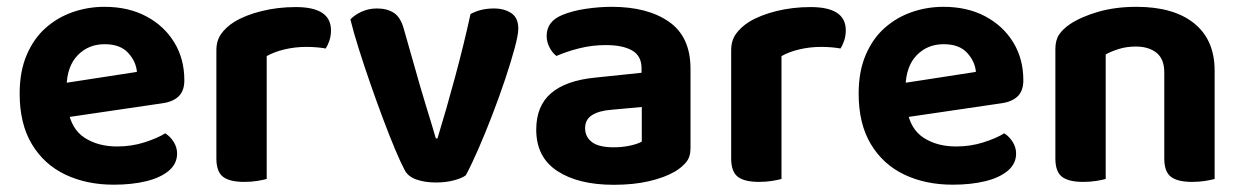

<svg xmlns="http://www.w3.org/2000/svg" viewBox="-20 -513 3552 549"><path d="M125.3 -170.8 119.9 -268.6 371.5 -307.4Q368.9 -337.6 346.2 -362.1Q323.6 -386.6 279.2 -386.6Q232.9 -386.6 202.3 -355.2Q171.7 -323.8 170.3 -265.7L174.6 -199.7Q183.7 -143.8 222.1 -119Q260.5 -94.2 314.7 -94.2Q356.7 -94.2 393.5 -106.1Q430.3 -117.9 452.5 -131.8Q467 -122.7 476.7 -107.1Q486.4 -91.6 486.4 -73.9Q486.4 -45 462.8 -24.9Q439.1 -4.9 398.3 5.1Q357.5 15.1 305 15.1Q227.3 15.1 166.5 -13.9Q105.7 -43 71 -101Q36.2 -159 36.2 -245.4Q36.2 -308.8 56.3 -355.7Q76.3 -402.7 110.4 -433Q144.6 -463.3 188 -478.4Q231.5 -493.5 278.8 -493.5Q346.9 -493.5 398 -466.4Q449.1 -439.3 478.1 -392.1Q507.1 -344.9 507.1 -283.5Q507.1 -253 490.7 -237.4Q474.3 -221.9 445 -217.8Z M742.6 -352.6V-225.8H598.7V-369.3Q598.7 -396.6 612.1 -415.7Q625.6 -434.9 649.2 -450Q681.6 -469.9 728 -481.3Q774.4 -492.8 825.8 -492.8Q926.4 -492.8 926.4 -426.5Q926.4 -410.8 922 -397.3Q917.6 -383.9 911.2 -374.3Q901.2 -376.3 886.6 -377.6Q872 -378.9 855.3 -378.9Q824.2 -378.9 794.2 -371.9Q764.2 -364.9 742.6 -352.6ZM598.7 -264 742.6 -260.5V-1.3Q733.3 1.4 715.9 4.3Q698.4 7.1 677.9 7.1Q637 7.1 617.8 -7.4Q598.7 -21.9 598.7 -60.1Z M1392.1 -488.8Q1421.9 -488.8 1441.9 -475.5Q1462 -462.2 1462 -431Q1462 -413.8 1451.7 -375.6Q1441.4 -337.5 1424.9 -287.9Q1408.3 -238.2 1388.2 -185.8Q1368.1 -133.5 1348.1 -87.6Q1328.1 -41.7 1311.9 -11.8Q1301.3 -3.6 1278.1 2.6Q1255 8.8 1226.8 8.8Q1194.1 8.8 1170.1 0.1Q1146.1 -8.6 1136.9 -27.1Q1125.9 -47.8 1109.8 -85.9Q1093.7 -124.1 1075.5 -172.7Q1057.2 -221.4 1039.2 -273.2Q1021.2 -324.9 1006 -373.1Q990.8 -421.2 981.9 -457.5Q993.9 -470.4 1014 -479.6Q1034.2 -488.8 1057.6 -488.8Q1087.6 -488.8 1106.9 -475.8Q1126.1 -462.9 1135.2 -428.4L1180.9 -267.9Q1188.9 -240.7 1197.6 -212Q1206.4 -183.3 1214 -158.5Q1221.7 -133.8 1226.2 -117.2H1230.9Q1256 -199 1281 -291.8Q1306.1 -384.6 1325.4 -472.9Q1354.7 -488.8 1392.1 -488.8Z M1735.2 -91.8Q1759.4 -91.8 1782 -96.7Q1804.5 -101.7 1815.1 -108.2V-207.1L1728 -199.1Q1693.1 -196.5 1673 -183.9Q1653 -171.3 1653 -146.6Q1653 -121.7 1672.6 -106.7Q1692.1 -91.8 1735.2 -91.8ZM1729.2 -493.5Q1831.9 -493.5 1893.1 -450.6Q1954.4 -407.7 1954.4 -316.6V-88.8Q1954.4 -63.9 1941.7 -48.9Q1928.9 -33.8 1909.8 -22.4Q1880.1 -5.2 1835.9 5.1Q1791.6 15.4 1735.2 15.4Q1633.4 15.4 1573.4 -24.1Q1513.3 -63.6 1513.3 -142.1Q1513.3 -209.9 1555.4 -246.2Q1597.5 -282.5 1680.2 -290.9L1814.4 -304.9V-318Q1814.4 -353.1 1787.6 -368.6Q1760.8 -384.1 1711.9 -384.1Q1673.7 -384.1 1636.9 -375Q1600.2 -365.8 1571.2 -353Q1559.6 -361.4 1551.3 -377.3Q1543.1 -393.2 1543.1 -410.3Q1543.1 -451.9 1587.7 -470.1Q1616.1 -482 1654.4 -487.7Q1692.8 -493.5 1729.2 -493.5Z M2214.6 -352.6V-225.8H2070.7V-369.3Q2070.7 -396.6 2084.1 -415.7Q2097.6 -434.9 2121.2 -450Q2153.6 -469.9 2200 -481.3Q2246.4 -492.8 2297.8 -492.8Q2398.4 -492.8 2398.4 -426.5Q2398.4 -410.8 2394 -397.3Q2389.6 -383.9 2383.2 -374.3Q2373.2 -376.3 2358.6 -377.6Q2344 -378.9 2327.3 -378.9Q2296.2 -378.9 2266.2 -371.9Q2236.2 -364.9 2214.6 -352.6ZM2070.7 -264 2214.6 -260.5V-1.3Q2205.3 1.4 2187.9 4.3Q2170.4 7.1 2149.9 7.1Q2109 7.1 2089.8 -7.4Q2070.7 -21.9 2070.7 -60.1Z M2524.3 -170.8 2518.9 -268.6 2770.5 -307.4Q2767.9 -337.6 2745.2 -362.1Q2722.6 -386.6 2678.2 -386.6Q2631.9 -386.6 2601.3 -355.2Q2570.7 -323.8 2569.3 -265.7L2573.6 -199.7Q2582.7 -143.8 2621.1 -119Q2659.5 -94.2 2713.7 -94.2Q2755.7 -94.2 2792.5 -106.1Q2829.3 -117.9 2851.5 -131.8Q2866 -122.7 2875.7 -107.1Q2885.4 -91.6 2885.4 -73.9Q2885.4 -45 2861.8 -24.9Q2838.1 -4.9 2797.3 5.1Q2756.5 15.1 2704 15.1Q2626.3 15.1 2565.5 -13.9Q2504.7 -43 2470 -101Q2435.2 -159 2435.2 -245.4Q2435.2 -308.8 2455.3 -355.7Q2475.3 -402.7 2509.4 -433Q2543.6 -463.3 2587 -478.4Q2630.5 -493.5 2677.8 -493.5Q2745.9 -493.5 2797 -466.4Q2848.1 -439.3 2877.1 -392.1Q2906.1 -344.9 2906.1 -283.5Q2906.1 -253 2889.7 -237.4Q2873.3 -221.9 2844 -217.8Z M3453.1 -310.7V-215.8H3309.1V-306Q3309.1 -344.2 3286.9 -362.1Q3264.6 -379.9 3227.9 -379.9Q3202.1 -379.9 3180.7 -373.4Q3159.3 -367 3141.6 -357.5V-215.8H2997.7V-372.7Q2997.7 -398 3008.3 -414Q3018.9 -429.9 3039.2 -443.7Q3070.9 -465 3120.3 -479.3Q3169.7 -493.5 3229.4 -493.5Q3336 -493.5 3394.5 -446.3Q3453.1 -399.1 3453.1 -310.7ZM2997.7 -262.3H3141.6V-1.3Q3132.3 1.4 3114.9 4.3Q3097.4 7.1 3076.9 7.1Q3036 7.1 3016.8 -7.4Q2997.7 -21.9 2997.7 -60.1ZM3309.1 -262.3H3453.1V-1.3Q3443.8 1.4 3426.2 4.3Q3408.6 7.1 3388.4 7.1Q3347.2 7.1 3328.2 -7.4Q3309.1 -21.9 3309.1 -60.1Z"/></svg>

Font: Baloo Bhaina 2
Style: Regular
Weight: 400
Designer: Yesha Goshar, Manish Minz, Shuchita Grover and Ek Type
Foundry: Ek Type
Version: Version 1.700